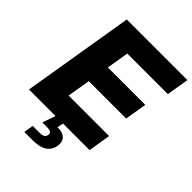

<svg xmlns="http://www.w3.org/2000/svg" viewBox="-262 -851 1177 1177"><g transform="rotate(45 326.5 -262.0)"><path d="M7.3 0 127.9 -727.5H653.3L629.4 -582H277.8L253.9 -437.5H578.1L554.7 -295.4H230.5L205.6 -145.5H556.6L532.7 0ZM171.4 204.1 181.6 141.6H242.2Q263.2 141.6 274.4 134.8Q285.6 127.9 288.1 113.3Q290.5 99.1 281.7 92Q272.9 85 251.5 85H208L244.6 -20.5H306.2L302.7 0L294.4 40Q339.4 38.6 360.8 60.3Q382.3 82 376 118.7Q368.7 162.1 335.7 183.1Q302.7 204.1 243.7 204.1Z"/></g></svg>

Font: Inter 24pt ExtraBold
Style: Italic
Weight: 800
Italic angle: -9.3988°
Designer: Rasmus Andersson
Foundry: rsms
Version: Version 4.001;git-66647c0bb